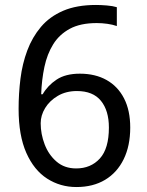

<svg xmlns="http://www.w3.org/2000/svg" viewBox="-20 -744 591 774"><path d="M288 10Q223 10 170 -24Q117 -58 86 -128Q55 -198 55 -305Q55 -367 62.5 -427Q70 -487 90 -540.5Q110 -594 145 -635.5Q180 -677 234.5 -700.5Q289 -724 367 -724Q386 -724 410.5 -722Q435 -720 451 -715V-639Q434 -645 412.5 -648Q391 -651 370 -651Q304 -651 261.5 -628Q219 -605 194.5 -565.5Q170 -526 159 -474Q148 -422 146 -364H152Q172 -399 208 -423Q244 -447 302 -447Q364 -447 409.5 -421.5Q455 -396 480 -347.5Q505 -299 505 -230Q505 -156 478.5 -102Q452 -48 403.5 -19Q355 10 288 10ZM287 -65Q346 -65 382.5 -105Q419 -145 419 -230Q419 -298 387 -337.5Q355 -377 290 -377Q246 -377 213 -357.5Q180 -338 162 -308.5Q144 -279 144 -247Q144 -204 160 -162Q176 -120 208 -92.5Q240 -65 287 -65Z"/></svg>

Font: usinhala25
Style: Book
Weight: 400
Designer: Jelle Bosma - Monotype Design Team
Foundry: Monotype Imaging Inc.
Version: Version 2.003